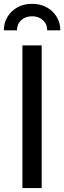

<svg xmlns="http://www.w3.org/2000/svg" viewBox="-45 -959 328 979"><path d="M167.5 -727.5V0H69.3V-727.5ZM118.7 -939.5Q161.1 -939.5 193.6 -921.4Q226.1 -903.3 244.4 -872.6Q262.7 -841.8 262.7 -804.2H195.8Q195.8 -835.9 174.1 -856Q152.3 -876 118.7 -876Q84.5 -876 63 -856Q41.5 -835.9 41.5 -804.2H-25.4Q-25.4 -841.8 -7.1 -872.6Q11.2 -903.3 43.7 -921.4Q76.2 -939.5 118.7 -939.5Z"/></svg>

Font: Inter Cardless Display
Style: Regular
Weight: 400
Designer: Rasmus Andersson
Foundry: rsms
Version: Version 4.001;git-9221beed3